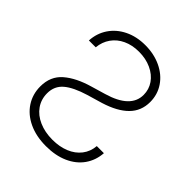

<svg xmlns="http://www.w3.org/2000/svg" viewBox="-200 -847 988 988"><g transform="rotate(45 294.0 -353.5)"><path d="M289.1 -717.8Q352.5 -717.8 403.8 -693.6Q455.1 -669.4 484.4 -626.2Q513.7 -583 513.7 -528.3Q513.7 -463.4 470.2 -419.7Q426.8 -376 341.8 -349.6L258.8 -325.2Q181.6 -301.8 144 -269.8Q106.4 -237.8 106.4 -185.5Q106.4 -141.1 130.4 -106.9Q154.3 -72.8 197.3 -54Q240.2 -35.2 294.9 -35.2Q346.2 -35.2 386.7 -51.8Q427.2 -68.4 451.7 -99.9Q476.1 -131.3 479.5 -173.8H531.2Q527.3 -118.7 497.6 -76.7Q467.8 -34.7 415.8 -11.5Q363.8 11.7 294.9 11.7Q223.1 11.7 169.2 -13.7Q115.2 -39.1 85.9 -84Q56.6 -128.9 56.6 -185.5Q56.6 -259.3 106.9 -302.7Q157.2 -346.2 244.1 -371.1L320.3 -393.6Q463.9 -435.5 463.9 -530.3Q463.9 -570.3 441.7 -602.3Q419.4 -634.3 379.6 -652.6Q339.8 -670.9 290 -670.9Q241.2 -670.9 203.4 -653.3Q165.5 -635.7 142.8 -603.5Q120.1 -571.3 116.2 -529.3H66.4Q69.3 -583.5 98.1 -626.5Q127 -669.4 176.5 -693.6Q226.1 -717.8 289.1 -717.8Z"/></g></svg>

Font: Pretendard ExtraLight
Style: Regular
Weight: 200
Designer: Base glyphs from Inter by Rasmus Andersson; Hangeul glyphs from Noto Sans CJK(Source Han Sans) by Jang Soo-young and Kan
Foundry: Kil Hyung-jin
Version: Version 1.309